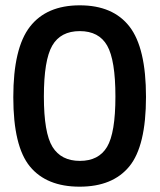

<svg xmlns="http://www.w3.org/2000/svg" viewBox="-20 -691 600 722"><path d="M92.5 -590.5Q155 -671 280 -671Q405 -671 467 -591Q529 -511 529 -326.5Q529 -142 466.5 -65.5Q404 11 279.5 11Q155 11 92.5 -65Q30 -141 30 -325.5Q30 -510 92.5 -590.5ZM383 -519.5Q352 -574 280 -574Q208 -574 176.5 -519.5Q145 -465 145 -328Q145 -191 177.5 -138.5Q210 -86 280.5 -86Q351 -86 382.5 -138.5Q414 -191 414 -328Q414 -465 383 -519.5Z"/></svg>

Font: TitilliumWeb-SemiBold
Style: SemiBold
Weight: 600
Version: Version 1.001;PS 57.000;hotconv 1.0.70;makeotf.lib2.5.55311